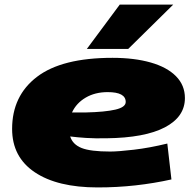

<svg xmlns="http://www.w3.org/2000/svg" viewBox="-20 -810 853 840"><path d="M730 -25Q654 -8 573 1Q492 10 407 10Q231 10 132 -56.5Q33 -123 33 -246Q33 -391 142 -474Q251 -557 472 -557Q568 -557 639.5 -536.5Q711 -516 750 -476.5Q789 -437 789 -381Q789 -299 701.5 -253Q614 -207 445 -205Q396 -204 357 -206.5Q318 -209 287 -213Q298 -178 337 -162.5Q376 -147 462 -147Q497 -147 565.5 -155Q634 -163 712 -182ZM451 -407Q396 -407 355 -383Q314 -359 295 -318Q309 -318 324 -318Q339 -318 356 -318Q440 -320 485 -330.5Q530 -341 530 -364Q530 -407 451 -407ZM360 -596 504 -790H738L541 -596Z"/></svg>

Font: Georama ExtraExtended ExtraBold
Style: Italic
Weight: 800
Width: 8
Italic angle: -9°
Designer: Jean-Baptiste Levee
Foundry: Production Type
Version: Version 1.000